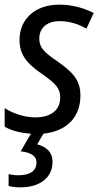

<svg xmlns="http://www.w3.org/2000/svg" viewBox="-21 -566 430 826"><path d="M67 240C153 240 205 196 205 131C205 86 175 64 139 55L166 9C264 -1 325 -60 325 -155C325 -227 285 -260 222 -305C162 -345 148 -366 148 -401C148 -445 181 -475 235 -475C283 -475 320 -460 351 -443L382 -510C346 -529 294 -546 234 -546C129 -546 63 -483 63 -394C63 -330 96 -291 161 -247C221 -205 238 -185 238 -146C238 -94 200 -61 130 -61C81 -61 29 -81 -1 -101V-21C26 -5 64 6 112 9L68 85C111 90 136 104 136 133C136 168 110 188 58 188C44 188 28 186 16 183V234C30 238 48 240 67 240Z"/></svg>

Font: Noto Sans SemiCondensed
Style: Italic
Weight: 400
Width: 4
Italic angle: -12°
Designer: Monotype Design Team
Foundry: Monotype Imaging Inc.
Version: Version 2.013